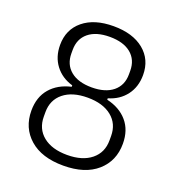

<svg xmlns="http://www.w3.org/2000/svg" viewBox="-131 -816 862 935"><g transform="rotate(20 300.0 -349.0)"><path d="M299.8 12.2Q188 12.2 125.5 -42.7Q63 -97.7 63 -187Q63 -257.3 101.6 -302.2Q140.1 -347.2 208 -362.8V-370.1Q150.9 -386.7 117.9 -430.2Q85 -473.6 85 -535.2Q85 -615.2 142.6 -662.6Q200.2 -710 299.8 -710Q399.4 -710 457.3 -662.6Q515.1 -615.2 515.1 -535.2Q515.1 -473.6 482.2 -430.2Q449.2 -386.7 392.1 -370.1V-362.8Q460 -347.2 498.5 -302.2Q537.1 -257.3 537.1 -187Q537.1 -97.7 474.6 -42.7Q412.1 12.2 299.8 12.2ZM449.2 -515.1V-533.2Q449.2 -590.3 409.9 -622.6Q370.6 -654.8 299.8 -654.8Q229.5 -654.8 190.2 -622.6Q150.9 -590.3 150.9 -533.2V-515.1Q150.9 -458 190.2 -425.5Q229.5 -393.1 299.8 -393.1Q370.1 -393.1 409.7 -425.5Q449.2 -458 449.2 -515.1ZM470.2 -180.2V-203.1Q470.2 -266.1 424.6 -303Q378.9 -339.8 299.8 -339.8Q220.7 -339.8 175.3 -303Q129.9 -266.1 129.9 -203.1V-180.2Q129.9 -116.7 175.3 -79.8Q220.7 -43 299.8 -43Q378.9 -43 424.6 -80.1Q470.2 -117.2 470.2 -180.2Z"/></g></svg>

Font: Anuphan Light
Style: Regular
Weight: 300
Designer: Mike Abbink, Paul van der Laan, Pieter van Rosmalen, Mint Tantisuwanna
Foundry: Bold Monday; Cadson Demak
Version: Version 3.002;hotconv 1.0.109;makeotfexe 2.5.65596